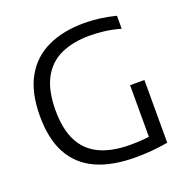

<svg xmlns="http://www.w3.org/2000/svg" viewBox="-133 -876 988 1009"><g transform="rotate(-20 361.0 -372.0)"><path d="M458 6.5Q326 6.5 237 -34.2Q148 -75 102.8 -158Q57.5 -241 57.5 -368.5Q57.5 -500.5 105 -584.8Q152.5 -669 238.8 -709.2Q325 -749.5 441 -749.5Q486 -749.5 529.8 -743.8Q573.5 -738 618.5 -726.5V-654Q569.5 -667.5 527.8 -672.5Q486 -677.5 447 -677.5Q354 -677.5 286.2 -646.8Q218.5 -616 181.8 -548Q145 -480 145 -368.5Q145 -264 179.5 -196.8Q214 -129.5 282.8 -97.2Q351.5 -65 453.5 -65Q495 -65 530.2 -68.2Q565.5 -71.5 595.5 -77L558.5 -39.5V-360H638.5V-9Q587 -0.5 545 3Q503 6.5 458 6.5Z"/></g></svg>

Font: Encode Sans SC SemiExpanded
Style: Regular
Weight: 400
Width: 6
Designer: Multiple Designers
Foundry: Impallari Type
Version: Version 3.002